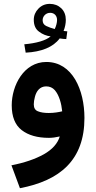

<svg xmlns="http://www.w3.org/2000/svg" viewBox="-20 -722 504 1007"><path d="M333 -557.6C324.7 -558.1 320.8 -559.1 313.5 -559.6C321.3 -579.6 325.2 -599.1 325.2 -617.7C325.2 -642.6 317.4 -663.1 301.3 -678.7C285.2 -693.8 265.1 -701.7 241.2 -701.7C217.3 -701.7 197.8 -693.4 181.6 -676.8C165.5 -660.2 157.2 -640.6 157.2 -618.2C157.2 -589.8 166.5 -568.8 185.1 -555.7C203.1 -542 223.6 -533.7 245.6 -531.2C220.7 -509.3 169.4 -495.1 107.4 -489.7L114.7 -445.8C197.3 -450.2 258.3 -474.1 293 -520.5C307.1 -518.1 315.4 -517.6 327.6 -517.1ZM267.1 -569.8C250.5 -574.2 235.8 -579.1 223.1 -585.4C210 -591.3 203.6 -601.6 203.6 -616.2C203.6 -635.3 219.2 -654.8 243.2 -654.8C264.2 -654.8 279.3 -640.1 279.3 -617.2C279.3 -603 274.4 -585 267.1 -569.8ZM422.9 -103.5C422.9 -250 359.9 -397 223.1 -397C104.5 -397 41.5 -272.9 41.5 -169.9C41.5 -109.9 59.1 -66.4 93.8 -39.6C128.4 -12.7 175.8 1 236.8 1C253.9 1 272.9 -1.5 293.5 -6.3C282.2 30.8 254.4 62 209.5 87.4C164.6 112.3 107.9 131.8 40 145L84.5 265.1C294.4 225.1 422.9 117.7 422.9 -103.5ZM235.8 -129.4C212.4 -129.4 193.4 -132.3 179.2 -138.2C164.6 -143.6 157.2 -155.8 157.2 -174.8C157.2 -186 159.2 -199.2 163.1 -213.9C170.4 -243.2 188.5 -269 222.2 -269C240.7 -269 255.9 -262.2 267.6 -249C290.5 -222.2 302.2 -178.7 306.2 -138.2C288.6 -133.8 263.2 -129.4 235.8 -129.4Z"/></svg>

Font: Vazirmatn
Style: Bold
Weight: 700
Designer: Saber Rastikerdar
Foundry: Saber Rastikerdar
Version: Version 33.003